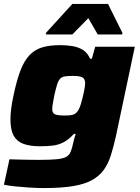

<svg xmlns="http://www.w3.org/2000/svg" viewBox="-28 -747 711 974"><path d="M196 207Q160 207 121 204.5Q82 202 48.5 198.5Q15 195 -8 190L20 61Q43 62 68 62.5Q93 63 118.5 63.5Q144 64 168 64Q225 64 257.5 61Q290 58 306.5 49.5Q323 41 330.5 23Q338 5 344 -25Q346 -34 349 -45Q352 -56 356 -68H347Q321 -39 295 -25.5Q269 -12 240 -8.5Q211 -5 174 -5Q125 -5 91.5 -17Q58 -29 41.5 -58.5Q25 -88 25 -141Q25 -167 29 -197.5Q33 -228 41 -265Q57 -341 76 -390Q95 -439 121.5 -467Q148 -495 185.5 -506.5Q223 -518 277 -518Q310 -518 340 -513Q370 -508 393 -493.5Q416 -479 429 -449H438L455 -510H656L560 -56Q548 -2 534.5 40.5Q521 83 499 114Q477 145 440 166Q403 187 343.5 197Q284 207 196 207ZM301 -161Q322 -161 335.5 -163.5Q349 -166 357.5 -173.5Q366 -181 372 -193Q377 -203 381.5 -217Q386 -231 390 -247.5Q394 -264 397.5 -279.5Q401 -295 402.5 -307Q404 -319 404 -324Q404 -347 390 -354.5Q376 -362 343 -362Q317 -362 301.5 -359.5Q286 -357 277 -347.5Q268 -338 261.5 -317.5Q255 -297 247 -261Q243 -239 240 -221.5Q237 -204 237 -196Q237 -180 243 -173Q249 -166 263.5 -163.5Q278 -161 301 -161ZM205 -572V-580L339 -727H520L593 -580L592 -572H468L420 -655L339 -572Z"/></svg>

Font: Saira Expanded ExtraBold
Style: Italic
Weight: 800
Width: 7
Italic angle: -12°
Designer: Hector Gatti with collaboration of the Omnibus-Type team
Foundry: Omnibus-Type
Version: Version 1.101